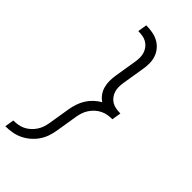

<svg xmlns="http://www.w3.org/2000/svg" viewBox="-304 -894 1107 1107"><g transform="rotate(45 250.0 -340.0)"><path d="M3 153 12 97Q31 97 49.5 94Q68 91 85.5 82.5Q103 74 118 60.5Q133 47 144 30.5Q155 14 161 -4Q167 -22 170 -40L192 -175Q196 -199 204 -223Q212 -247 225.5 -269Q239 -291 258.5 -309.5Q278 -328 300 -340Q282 -352 268.5 -370.5Q255 -389 249 -411Q243 -433 243 -457Q243 -481 247 -505L269 -640Q272 -658 272 -676Q272 -694 266.5 -710.5Q261 -727 250.5 -740.5Q240 -754 225.5 -762.5Q211 -771 193.5 -774Q176 -777 157 -777L166 -833Q192 -833 217.5 -828.5Q243 -824 264.5 -812.5Q286 -801 302 -782.5Q318 -764 326 -741Q334 -718 334.5 -692Q335 -666 330 -640L308 -505Q305 -487 305 -469Q305 -451 310.5 -434.5Q316 -418 326.5 -404.5Q337 -391 351.5 -382.5Q366 -374 384 -371Q402 -368 420 -368L411 -312Q392 -312 373.5 -309Q355 -306 337.5 -297.5Q320 -289 305 -275.5Q290 -262 279 -245.5Q268 -229 262 -211Q256 -193 253 -175L231 -40Q227 -14 218 12Q209 38 193 61Q177 84 155 102.5Q133 121 108 132.5Q83 144 56 148.5Q29 153 3 153Z"/></g></svg>

Font: Iosevka SS04 Light Oblique
Style: Regular
Weight: 300
Italic angle: -9°
Monospace: yes
Designer: Belleve Invis
Foundry: Belleve Invis
Version: Version 19.0.0; ttfautohint (v1.8.4)